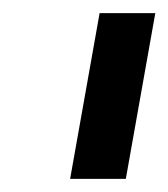

<svg xmlns="http://www.w3.org/2000/svg" viewBox="-20 -783 257 293"><path d="M172 -510H87L132 -763H217Z"/></svg>

Font: Open Sauce One
Style: Italic
Weight: 400
Italic angle: -10°
Designer: Alfredo Marco Pradil
Foundry: Creative Sauce Fz LLC
Version: Version 1.477